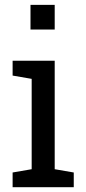

<svg xmlns="http://www.w3.org/2000/svg" viewBox="-20 -782 358 802"><path d="M32.7 0V-61.5L112.3 -75.2V-452.6L32.7 -466.3V-528.3H208.5V-75.2L288.1 -61.5V0ZM107.4 -658.7V-761.7H208.5V-658.7Z"/></svg>

Font: Roboto Slab
Style: Regular
Weight: 400
Designer: Google
Version: Version 2.000; ttfautohint (v1.8.1.43-b0c9)